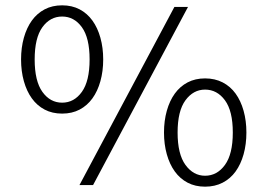

<svg xmlns="http://www.w3.org/2000/svg" viewBox="-20 -694 1003 720"><path d="M213 -268Q176 -268 147.5 -283Q119 -298 99.5 -325Q80 -352 69.5 -389.5Q59 -427 59 -471Q59 -515 69.5 -552.5Q80 -590 99.5 -617Q119 -644 147.5 -659Q176 -674 213 -674Q250 -674 278.5 -659Q307 -644 326.5 -617Q346 -590 356.5 -552.5Q367 -515 367 -471Q367 -427 356.5 -389.5Q346 -352 326.5 -325Q307 -298 278.5 -283Q250 -268 213 -268ZM213 -309Q258 -309 287 -349.5Q316 -390 316 -471Q316 -552 287 -592Q258 -632 213 -632Q168 -632 139 -592Q110 -552 110 -471Q110 -390 139 -349.5Q168 -309 213 -309ZM278 0 634 -668H685L329 0ZM749 6Q712 6 683.5 -9Q655 -24 635.5 -51Q616 -78 605.5 -115.5Q595 -153 595 -197Q595 -241 605.5 -278.5Q616 -316 635.5 -343Q655 -370 683.5 -385Q712 -400 749 -400Q786 -400 815 -385Q844 -370 863.5 -343Q883 -316 893.5 -278.5Q904 -241 904 -197Q904 -153 893.5 -115.5Q883 -78 863.5 -51Q844 -24 815 -9Q786 6 749 6ZM749 -35Q794 -35 823.5 -75.5Q853 -116 853 -197Q853 -278 823.5 -318Q794 -358 749 -358Q705 -358 675.5 -318Q646 -278 646 -197Q646 -116 675.5 -75.5Q705 -35 749 -35Z"/></svg>

Font: Celebes Light
Style: Regular
Weight: 300
Designer: Anugrah Pasau
Foundry: Lafontype
Version: Version 1.000; ttfautohint (v1.8.4)